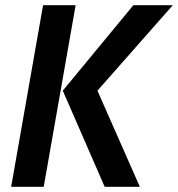

<svg xmlns="http://www.w3.org/2000/svg" viewBox="-20 -720 686 740"><path d="M383.5 0 222 -370.5 494 -700H646L319 -329L333.5 -420.5L519 0ZM23 0 146 -700H271.5L148.5 0Z"/></svg>

Font: Cabin
Style: Bold Italic
Weight: 700
Width: 4
Italic angle: -10°
Designer: Pablo Impallari
Foundry: Pablo Impallari. http://www.impallari.com Igino Marini. http://www.ikern.com
Version: Version 3.001